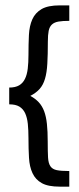

<svg xmlns="http://www.w3.org/2000/svg" viewBox="-20 -592 298 721"><path d="M14.6 -263.2Q37.6 -263.2 51.8 -271.5Q65.9 -279.8 73.7 -295.7Q81.5 -311.5 84.2 -334.2Q86.9 -356.9 86.9 -385.7Q86.9 -426.3 88.6 -460.4Q90.3 -494.6 101.3 -519.3Q112.3 -543.9 136.2 -557.9Q160.2 -571.8 204.1 -571.8H240.2V-513.7Q215.3 -513.7 199.7 -511Q184.1 -508.3 175 -500Q166 -491.7 162.8 -476.3Q159.7 -460.9 159.7 -436Q159.7 -386.7 157.7 -352.8Q155.8 -318.8 148.9 -295.9Q142.1 -272.9 128.9 -258.1Q115.7 -243.2 93.8 -231.9Q112.8 -221.7 125.5 -208Q138.2 -194.3 145.8 -174.3Q153.3 -154.3 156.2 -126.5Q159.2 -98.6 159.2 -59.6Q159.2 -22.9 160.4 -1Q161.6 21 169.2 32.2Q176.8 43.5 193.1 46.9Q209.5 50.3 240.2 50.3V108.9H204.6Q160.6 108.9 137 95.7Q113.3 82.5 102.1 58.3Q90.8 34.2 88.9 0.7Q86.9 -32.7 86.9 -73.2Q86.9 -103 84.5 -126.7Q82 -150.4 74.5 -166.7Q66.9 -183.1 52.7 -191.7Q38.6 -200.2 14.6 -200.2Z"/></svg>

Font: Rokkitt
Style: Regular
Weight: 400
Version: Version 1.2; ttfautohint (v1.5) -l 7 -r 28 -G 50 -x 13 -D la